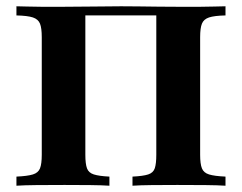

<svg xmlns="http://www.w3.org/2000/svg" viewBox="-20 -591 770 611"><path d="M32.3 0V-29Q67.7 -30.6 84.7 -35.9Q101.6 -41.1 107.3 -55.2Q112.9 -69.4 112.9 -98.4V-472.6Q112.9 -501.6 107.3 -515.7Q101.6 -529.8 84.7 -535.5Q67.7 -541.1 32.3 -541.9V-571Q46 -571 65.7 -570.2Q85.5 -569.4 113.3 -569.4Q141.1 -569.4 178.2 -569.4Q227.4 -569.4 278.2 -570.2Q329 -571 365.3 -571Q390.3 -571 421 -570.6Q451.6 -570.2 485.1 -569.8Q518.5 -569.4 550.8 -569.4Q587.9 -569.4 615.7 -569.4Q643.5 -569.4 663.7 -570.2Q683.9 -571 697.6 -571V-541.9Q662.1 -541.1 645.2 -535.5Q628.2 -529.8 622.6 -515.7Q616.9 -501.6 616.9 -472.6V-98.4Q616.9 -69.4 622.6 -55.2Q628.2 -41.1 645.2 -35.9Q662.1 -30.6 697.6 -29V0Q674.2 -1.6 634.3 -2Q594.4 -2.4 544.4 -2.4Q500 -2.4 462.5 -2Q425 -1.6 401.6 0V-29Q435.5 -30.6 451.6 -35.9Q467.7 -41.1 472.6 -55.6Q477.4 -70.2 477.4 -98.4V-546.8L484.7 -541.9H244.4L251.6 -546.8V-98.4Q251.6 -69.4 256.9 -55.2Q262.1 -41.1 278.6 -35.9Q295.2 -30.6 328.2 -29V0Q304.8 -1.6 266.9 -2Q229 -2.4 185.5 -2.4Q135.5 -2.4 95.6 -2Q55.6 -1.6 32.3 0Z"/></svg>

Font: Playfair 5pt SemiExpanded Light ExtraBold
Style: Regular
Weight: 800
Version: Version 2.001;gftools[0.9.30]